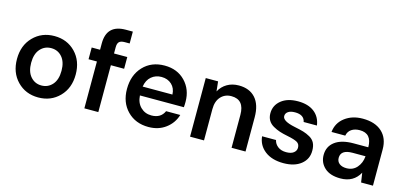

<svg xmlns="http://www.w3.org/2000/svg" viewBox="-64 -1151 3368 1595"><g transform="rotate(15 1620.0 -354.0)"><path d="M303 -516Q413 -516 484 -442.5Q555 -369 555 -252Q555 -135 483 -61.5Q411 12 302 12Q193 12 121.5 -61.5Q50 -135 50 -252Q50 -369 122 -442.5Q194 -516 303 -516ZM302 -91Q359 -91 396 -133Q433 -175 433 -252Q433 -328 396.5 -370Q360 -412 303 -412Q246 -412 209 -370Q172 -328 172 -252Q172 -175 209 -133Q246 -91 302 -91Z M697 -559Q697 -720 861 -720H921V-618H879Q845 -618 831 -604Q817 -590 817 -558V-504H931V-403H817V0H697V-403H625V-504H697Z M1250 12Q1138 12 1067.5 -60Q997 -132 997 -248Q997 -367 1067 -441.5Q1137 -516 1251 -516Q1360 -516 1427.5 -446Q1495 -376 1495 -270Q1495 -241 1493 -223H1115Q1119 -160 1156.5 -123.5Q1194 -87 1249 -87Q1330 -87 1359 -153H1481Q1459 -80 1397.5 -34Q1336 12 1250 12ZM1118 -300H1374Q1372 -354 1337.5 -386Q1303 -418 1250 -418Q1199 -418 1163 -387.5Q1127 -357 1118 -300Z M1606 0V-504H1712L1721 -420Q1745 -465 1788.5 -490.5Q1832 -516 1889 -516Q1981 -516 2032 -459Q2083 -402 2083 -294V0H1963V-283Q1963 -414 1852 -414Q1796 -414 1761 -375.5Q1726 -337 1726 -269V0Z M2411 12Q2312 12 2251.5 -34.5Q2191 -81 2183 -158H2303Q2310 -125 2338 -103.5Q2366 -82 2410 -82Q2452 -82 2474 -99.5Q2496 -117 2496 -143Q2496 -175 2471.5 -189Q2447 -203 2387 -215Q2346 -223 2317 -232.5Q2288 -242 2259 -258.5Q2230 -275 2215 -300.5Q2200 -326 2200 -361Q2200 -429 2253.5 -472.5Q2307 -516 2398 -516Q2485 -516 2537.5 -475.5Q2590 -435 2600 -362H2486Q2475 -421 2397 -421Q2359 -421 2338 -406.5Q2317 -392 2317 -368Q2317 -325 2425 -303Q2474 -293 2503 -284.5Q2532 -276 2561 -259.5Q2590 -243 2603.5 -216.5Q2617 -190 2617 -151Q2618 -78 2562 -33Q2506 12 2411 12Z M2901 12Q2812 12 2764.5 -31.5Q2717 -75 2717 -141Q2717 -214 2773 -256Q2829 -298 2933 -298H3059Q3059 -417 2955 -417Q2913 -417 2884.5 -398Q2856 -379 2849 -342H2731Q2739 -421 2801.5 -468.5Q2864 -516 2955 -516Q3061 -516 3120 -462Q3179 -408 3179 -312V0H3077L3065 -81Q3014 12 2901 12ZM2928 -83Q2983 -83 3017 -122Q3051 -161 3056 -218V-220H2945Q2844 -220 2844 -150Q2844 -119 2866.5 -101Q2889 -83 2928 -83Z"/></g></svg>

Font: AWOL-DM SemiBold
Style: Regular
Weight: 600
Designer: Colophon Foundry, Jonny Pinhorn, Mikhail Sharanda
Foundry: Colophon Foundry
Version: Version 1.000;Glyphs 3.2.3 (3260)